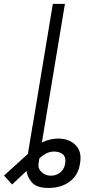

<svg xmlns="http://www.w3.org/2000/svg" viewBox="-107 -747 443 972"><path d="M58.2 -113.3H58.6L160.5 -727.3H221.6L119.7 -113.3Q119.7 -113.3 115.2 -86.5Q110.8 -59.7 105.1 -25.6Q126.1 -36.2 146.8 -40.8Q167.6 -45.5 187.9 -45.5Q244 -45.1 276.5 -11.5Q308.9 22 297.9 81.3Q289.8 139.2 246.4 171.9Q203.1 204.5 139.6 204.5Q79.5 204.5 55.6 177.7Q31.6 150.9 27.3 118.3L-45.8 187.1L-86.6 141.7L34.1 32.3ZM92.3 54.7Q89.1 73.2 88.1 81.3Q83.8 105.8 103.5 124.1Q123.2 142.4 150.6 142.4Q179.3 142.4 199.4 124.8Q219.5 107.2 223 79.9Q228 50.4 212.5 35.5Q197.1 20.6 166.5 20.2Q143.5 20.6 125.2 30.7Q106.9 40.8 92.3 54.7Z"/></svg>

Font: Inter UI Light
Style: Italic
Weight: 300
Italic angle: 9.39999°
Designer: Rasmus Andersson
Foundry: rsms
Version: 3.2;8d6f07862